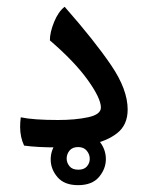

<svg xmlns="http://www.w3.org/2000/svg" viewBox="-20 -434 434 564"><path d="M147.5 -1Q89.4 -1 50.8 -6.3Q39.1 -31.2 39.1 -61.5Q39.1 -74.2 41 -89.4Q78.1 -81.5 150.4 -81.5Q201.7 -81.5 239 -89.6Q276.4 -97.7 276.4 -118.2Q276.4 -145 237.8 -199Q199.2 -252.9 126.5 -315.4Q126.5 -338.9 138.9 -369.4Q151.4 -399.9 169.9 -414.1Q258.3 -313.5 306.6 -242.2Q355 -170.9 355 -112.3Q355 -66.9 324 -42.7Q293 -18.6 245.4 -9.8Q197.8 -1 147.5 -1ZM209.5 109.9Q168.9 109.9 148.9 86.4Q128.9 63 128.9 34.2Q128.9 4.4 149.9 -20.8Q170.9 -45.9 209.5 -45.9Q249.5 -45.9 270.3 -21.2Q291 3.4 291 33.2Q291 62 270.8 85.9Q250.5 109.9 209.5 109.9ZM210 64.5Q227.1 64.5 235.4 54.7Q243.7 44.9 243.7 32.7Q243.7 19.5 234.9 8.8Q226.1 -2 209.5 -2Q192.4 -2 184.1 8.5Q175.8 19 175.8 31.7Q175.8 43.9 184.1 54.2Q192.4 64.5 210 64.5Z"/></svg>

Font: Harmattan SemiBold
Style: Regular
Weight: 600
Designer: George W. Nuss III and SIL International
Foundry: SIL International
Version: Version 4.000